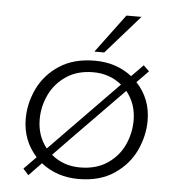

<svg xmlns="http://www.w3.org/2000/svg" viewBox="-46 -608 581 660"><g transform="rotate(5 244.5 -278.0)"><path d="M418 -341Q468 -288 468 -212Q468 -160 444.5 -109.5Q421 -59 371.5 -25.5Q322 8 248 8Q174 8 119 -35L76 10L57 -11L99 -54Q50 -108 50 -183Q50 -236 74 -286.5Q98 -337 147.5 -369.5Q197 -402 270 -402Q344 -402 398 -360Q428 -390 438 -401L458 -382Q448 -371 418 -341ZM98 -185Q98 -128 131 -87L366 -328Q324 -362 268 -362Q213 -362 174.5 -336Q136 -310 117 -269.5Q98 -229 98 -185ZM250 -32Q306 -32 344.5 -58Q383 -84 401.5 -124.5Q420 -165 420 -209Q420 -266 386 -308L299 -219Q193 -111 151 -67Q192 -32 250 -32ZM299 -433H265L364 -566H416Z"/></g></svg>

Font: Josefin Sans Light
Style: Italic
Weight: 300
Italic angle: -7°
Designer: Santiago Orozco
Foundry: Typemade
Version: Version 2.000